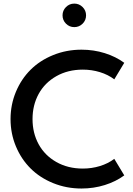

<svg xmlns="http://www.w3.org/2000/svg" viewBox="-20 -1042 743 1076"><path d="M436.8 -763.6Q505 -763.6 567.3 -744.1Q629.5 -724.5 676.4 -690L620.5 -597.3Q585.9 -623.6 540 -637.7Q494.1 -651.8 444.1 -651.8Q360.5 -651.8 295.7 -615Q230.9 -578.2 196.6 -515.5Q162.3 -452.7 162.3 -374.5Q162.3 -296.4 196.6 -233.6Q230.9 -170.9 295.7 -134.1Q360.5 -97.3 444.1 -97.3Q494.1 -97.3 540 -111.4Q585.9 -125.5 620.5 -151.8L676.4 -59.1Q629.5 -24.5 567.3 -5Q505 14.5 436.8 14.5Q352.3 14.5 278 -15.7Q203.6 -45.9 151.4 -98Q99.1 -150 69.1 -221.8Q39.1 -293.6 39.1 -374.5Q39.1 -455.5 69.1 -527.3Q99.1 -599.1 151.4 -651.1Q203.6 -703.2 278 -733.4Q352.3 -763.6 436.8 -763.6ZM443 -909.3Q423.6 -890 396.4 -890Q369.1 -890 349.8 -909.3Q330.5 -928.6 330.5 -955.9Q330.5 -983.2 349.8 -1002.5Q369.1 -1021.8 396.4 -1021.8Q423.6 -1021.8 443 -1002.5Q462.3 -983.2 462.3 -955.9Q462.3 -928.6 443 -909.3Z"/></svg>

Font: Spartan MB SemBd
Style: Regular
Weight: 600
Designer: Matt Bailey, Mirko Velimirovic
Foundry: Matt Bailey
Version: Version 1.005